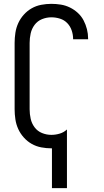

<svg xmlns="http://www.w3.org/2000/svg" viewBox="-20 -763 540 998"><path d="M250 215V8Q249 8 248.5 8Q248 8 247 8Q221 8 194.5 3Q168 -2 145 -15Q122 -28 104 -48Q86 -68 75 -92Q64 -116 60 -142.5Q56 -169 56 -195V-540Q56 -566 60 -592.5Q64 -619 75 -643Q86 -667 104 -687Q122 -707 145 -720Q168 -733 194.5 -738Q221 -743 247 -743Q272 -743 296.5 -739Q321 -735 343.5 -724Q366 -713 384.5 -696Q403 -679 414.5 -657Q426 -635 432 -611Q438 -587 438 -562Q438 -561 438 -560.5Q438 -560 438 -559H360Q360 -559 360 -559.5Q360 -560 360 -561Q360 -583 352.5 -605Q345 -627 329.5 -643Q314 -659 292 -666Q270 -673 247 -673Q222 -673 198.5 -663.5Q175 -654 160 -634Q145 -614 139.5 -589.5Q134 -565 134 -540V-195Q134 -170 139.5 -145.5Q145 -121 160 -101Q175 -81 198.5 -71.5Q222 -62 247 -62Q269 -62 290.5 -68.5Q312 -75 328 -90V215Z"/></svg>

Font: Zed Sans
Style: Regular
Weight: 400
Designer: Belleve Invis
Foundry: Belleve Invis
Version: Version 1.0.0; ttfautohint (v1.8.4)